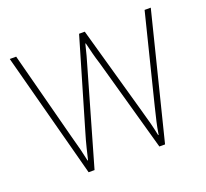

<svg xmlns="http://www.w3.org/2000/svg" viewBox="-97 -643 816 760"><g transform="rotate(-20 311.0 -263.0)"><path d="M343 -389Q335 -414 329.5 -435.5Q324 -457 318 -482H316Q310 -457 304 -434.5Q298 -412 291 -389L179 1H154L14 -527H41L138 -156Q149 -117 155 -92.5Q161 -68 166 -44H168Q173 -65 179.5 -92Q186 -119 198 -159L306 -527H330L434 -157Q444 -123 451 -95.5Q458 -68 463 -43H465Q470 -74 475 -95.5Q480 -117 489 -154L582 -527H608L476 1H452Z"/></g></svg>

Font: Noto Sans Tamil SemiCondensed Thin
Style: Regular
Weight: 100
Width: 4
Designer: Jelle Bosma - Monotype Design Team
Foundry: Monotype Imaging Inc.
Version: Version 2.004; ttfautohint (v1.8.4.7-5d5b)